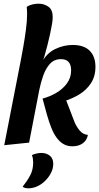

<svg xmlns="http://www.w3.org/2000/svg" viewBox="-20 -774 538 1042"><path d="M3 14 91 -437 207 -436Q234 -486 280 -508Q326 -530 374 -530Q436 -530 467 -498.5Q498 -467 498 -411Q498 -359 473 -321.5Q448 -284 408.5 -260.5Q369 -237 324 -224L211 -239Q249 -249 284.5 -269.5Q320 -290 343 -321Q366 -352 366 -392Q366 -453 311 -453Q274 -453 251 -427.5Q228 -402 214.5 -363.5Q201 -325 193 -285L138 0ZM373 20Q346 20 325 8Q304 -4 287.5 -26.5Q271 -49 258.5 -80.5Q246 -112 234.5 -152.5Q223 -193 211 -239L334 -243L384 -113Q394 -88 412 -66Q430 -44 457 -42Q452 -13 429.5 3.5Q407 20 373 20ZM206 -421 90 -431Q98 -472 106.5 -520.5Q115 -569 121 -615Q127 -661 127 -697Q127 -708 126.5 -718Q126 -728 125 -737Q139 -746 156 -750Q173 -754 190 -754Q220 -754 243.5 -737Q267 -720 266 -678Q266 -666 262 -642Q258 -618 251.5 -588Q245 -558 237 -527Q229 -496 221 -468.5Q213 -441 206 -421ZM134 248Q125 248 116.5 246Q108 244 103 239Q127 209 143.5 178.5Q160 148 160 108Q160 97 158.5 87Q157 77 153 68Q162 63 177 59.5Q192 56 204 56Q232 56 250.5 71Q269 86 269 115Q269 141 256.5 165Q244 189 224.5 208Q205 227 181.5 237.5Q158 248 134 248Z"/></svg>

Font: Sansita Swashed Light Medium
Style: Regular
Weight: 500
Version: Version 1.003